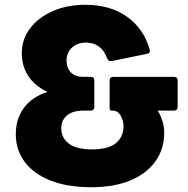

<svg xmlns="http://www.w3.org/2000/svg" viewBox="-20 -768 786 802"><path d="M362 14Q261 14 190.5 -14Q120 -42 83 -92Q46 -142 46 -207Q46 -271 79.5 -317Q113 -363 178 -384Q124 -410 97.5 -451.5Q71 -493 71 -545Q71 -604 105.5 -649.5Q140 -695 200 -721.5Q260 -748 336 -748Q440 -748 510 -698.5Q580 -649 605 -562Q610 -546 593 -543L447 -513Q434 -510 428 -523Q404 -590 339 -590Q303 -590 280.5 -569Q258 -548 258 -515Q258 -485 275.5 -466Q293 -447 327 -447H359Q374 -447 374 -432V-322Q374 -306 359 -306H329Q284 -306 260 -286Q236 -266 236 -232Q236 -192 268 -168Q300 -144 364 -144Q432 -144 464 -170Q496 -196 496 -242Q496 -264 484 -285Q472 -306 450 -306H445Q438 -306 438 -316V-432Q438 -447 454 -447H706Q722 -447 722 -432V-322Q722 -306 706 -306H639Q651 -286 658.5 -262Q666 -238 666 -213Q666 -146 629.5 -94.5Q593 -43 525 -14.5Q457 14 362 14Z"/></svg>

Font: LINE Seed Sans ExtraBold
Style: Regular
Weight: 800
Designer: LINE VX Design & Dalton Maag Ltd & Sandoll Inc
Foundry: Dalton Maag Ltd
Version: Version 1.003